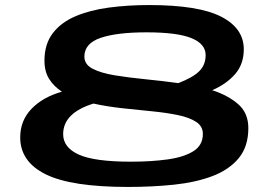

<svg xmlns="http://www.w3.org/2000/svg" viewBox="-20 -730 1083 760"><path d="M487 10Q262 10 161 -40Q60 -90 60 -186Q60 -253 105 -299.5Q150 -346 225 -367Q193 -388 174.5 -417.5Q156 -447 156 -490Q156 -555 188.5 -598Q221 -641 278.5 -665.5Q336 -690 411 -700Q486 -710 570 -710Q766 -710 855.5 -664Q945 -618 945 -535Q945 -476 910.5 -436.5Q876 -397 820 -373Q882 -353 922.5 -318Q963 -283 963 -223Q963 -150 925 -104Q887 -58 821 -33Q755 -8 669 1Q583 10 487 10ZM314 -506Q314 -475 346.5 -458Q379 -441 433.5 -432Q488 -423 554 -416.5Q620 -410 686 -401Q743 -423 768.5 -448Q794 -473 794 -512Q794 -556 738 -579Q682 -602 560 -602Q442 -602 378 -580Q314 -558 314 -506ZM230 -199Q230 -146 292 -118Q354 -90 499 -90Q579 -90 643.5 -99Q708 -108 745.5 -131.5Q783 -155 783 -200Q783 -230 756.5 -247.5Q730 -265 684 -274.5Q638 -284 581.5 -289.5Q525 -295 465 -301.5Q405 -308 350 -320Q230 -283 230 -199Z"/></svg>

Font: Georama ExtraExtended SemiBold
Style: Italic
Weight: 600
Width: 8
Italic angle: -9°
Designer: Jean-Baptiste Levee
Foundry: Production Type
Version: Version 1.000